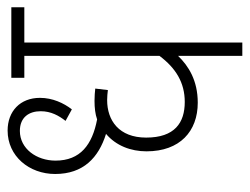

<svg xmlns="http://www.w3.org/2000/svg" viewBox="-98 -574 672 517"><g transform="rotate(-90 238.5 -316.0)"><path d="M477 -587V-622H287V-587H346V-223C313 -179 274 -155 222 -155C166 -155 126 -182 126 -259C126 -332 172 -364 227 -364C236 -364 246 -363 254 -362L258 -396C249 -397 237 -398 225 -398C206 -398 189 -396 175 -391C107 -404 64 -436 64 -503C64 -554 96 -599 144 -599C181 -599 197 -574 197 -543C197 -515 185 -494 171 -476L202 -459C219 -481 233 -511 233 -545C233 -598 197 -632 145 -632C76 -632 28 -574 28 -504C28 -428 72 -387 136 -367C104 -340 89 -300 89 -258C89 -168 143 -120 220 -120C280 -120 319 -145 346 -173V0H382V-587Z"/></g></svg>

Font: Noto Sans Condensed ExtraLight
Style: Regular
Weight: 200
Width: 3
Designer: Monotype Design Team
Foundry: Monotype Imaging Inc.
Version: Version 2.013